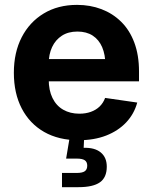

<svg xmlns="http://www.w3.org/2000/svg" viewBox="-20 -567 628 791"><path d="M304.2 10.7Q221.7 10.7 161.9 -23.4Q102.1 -57.6 69.6 -120.1Q37.1 -182.6 37.1 -267.1Q37.1 -350.6 69.3 -413.3Q101.6 -476.1 160.2 -511.5Q218.8 -546.9 297.4 -546.9Q351.6 -546.9 397.9 -529.3Q444.3 -511.7 479.2 -477.3Q514.2 -442.9 533.4 -391.4Q552.7 -339.8 552.7 -272.5V-231.9H95.2V-323.7H481.9L414.1 -299.8Q414.1 -341.8 400.9 -372.6Q387.7 -403.3 362.1 -420.2Q336.4 -437 298.8 -437Q261.2 -437 234.9 -419.9Q208.5 -402.8 194.6 -373Q180.7 -343.3 180.7 -304.7V-240.2Q180.7 -194.8 196.3 -163.1Q211.9 -131.3 240.5 -115Q269 -98.6 307.1 -98.6Q333 -98.6 354.2 -106.2Q375.5 -113.8 390.4 -128.2Q405.3 -142.6 413.1 -163.6L545.4 -144.5Q532.7 -97.7 499.8 -62.7Q466.8 -27.8 417.2 -8.5Q367.7 10.7 304.2 10.7ZM235.4 204.1V145.5H296.4Q319.3 145.5 329.3 138.4Q339.4 131.3 339.4 115.7Q339.4 100.1 329.3 93.3Q319.3 86.4 296.4 86.4H252.4L270.5 -21.5H326.7V0L324.7 42Q370.1 40.5 395 61Q419.9 81.5 419.9 119.6Q419.9 164.1 391.6 184.1Q363.3 204.1 303.2 204.1Z"/></svg>

Font: Inter 18pt
Style: Bold
Weight: 700
Designer: Rasmus Andersson
Foundry: rsms
Version: Version 4.001;git-66647c0bb